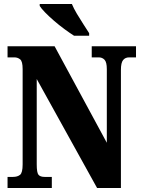

<svg xmlns="http://www.w3.org/2000/svg" viewBox="-20 -947 712 967"><path d="M18 0V-56H45Q68 -56 81 -66.5Q94 -77 94 -119V-599Q94 -638 81.5 -648Q69 -658 53 -658H18V-714H255L518 -228V-599Q518 -634 506.5 -646Q495 -658 478 -658H442V-714H665V-658H630Q611 -658 600 -644.5Q589 -631 589 -595V0H469L165 -549V-119Q165 -77 174 -66.5Q183 -56 205 -56H241V0ZM353 -767Q331 -781 304.5 -800.5Q278 -820 252.5 -842Q227 -864 207.5 -884Q188 -904 180 -917V-927H342Q351 -905 367 -878Q383 -851 400 -825Q417 -799 429 -780V-767Z"/></svg>

Font: Noto Serif ExtraCondensed Black
Style: Regular
Weight: 900
Width: 2
Designer: Monotype Design Team
Foundry: Monotype Imaging Inc.
Version: Version 2.015; ttfautohint (v1.8.4.7-5d5b)